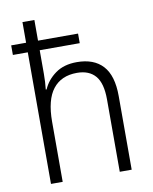

<svg xmlns="http://www.w3.org/2000/svg" viewBox="-85 -824 707 888"><g transform="rotate(-10 268.5 -380.0)"><path d="M138 -760V-663H326V-618H138V-508Q138 -487 137 -469.5Q136 -452 134 -434H138Q156 -476 196 -505Q236 -534 297 -534Q377 -534 419 -488Q461 -442 461 -346V0H405V-340Q405 -416 375.5 -450.5Q346 -485 289 -485Q215 -485 176 -435Q137 -385 137 -282V0H82V-618H12V-663H82V-760Z"/></g></svg>

Font: Noto Sans Tamil SemiCondensed Light
Style: Regular
Weight: 300
Width: 4
Designer: Jelle Bosma - Monotype Design Team
Foundry: Monotype Imaging Inc.
Version: Version 2.004; ttfautohint (v1.8.4.7-5d5b)